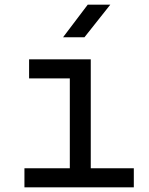

<svg xmlns="http://www.w3.org/2000/svg" viewBox="-20 -805 640 825"><path d="M85 0V-82H280V-468H105V-550H370V-82H555V0ZM251 -645 357 -785H454L343 -645Z"/></svg>

Font: Tiny
Style: Regular
Weight: 400
Designer: Philipp Nurullin, Konstantin Bulenkov
Foundry: JetBrains
Version: Version 2.251; ttfautohint (v1.8.4.7-5d5b)